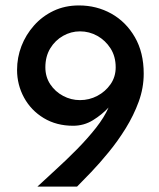

<svg xmlns="http://www.w3.org/2000/svg" viewBox="-20 -689 587 709"><path d="M271.5 -668.9Q336.9 -668.9 391.1 -638.7Q445.3 -608.4 478 -551.8Q510.7 -495.1 510.7 -417Q510.7 -364.3 492.2 -313.5Q473.6 -262.7 444.3 -215.3Q415 -168 381.3 -127Q347.7 -85.9 316.9 -53.7Q286.1 -21.5 264.6 0H118.2Q148.4 -28.3 187 -63.5Q225.6 -98.6 264.2 -137.7Q302.7 -176.8 334 -216.3Q365.2 -255.9 380.9 -292Q356.4 -265.6 323.2 -245.1Q290 -224.6 250 -224.6Q188.5 -224.6 141.6 -252.9Q94.7 -281.2 68.8 -328.6Q43 -376 43 -430.7Q43 -476.6 59.1 -518.6Q75.2 -560.5 105.5 -594.7Q135.7 -628.9 177.7 -648.9Q219.7 -668.9 271.5 -668.9ZM275.4 -573.2Q242.2 -573.2 212.9 -556.6Q183.6 -540 165.5 -510.3Q147.5 -480.5 147.5 -440.4Q147.5 -405.3 165.5 -377.9Q183.6 -350.6 212.9 -335Q242.2 -319.3 275.4 -319.3Q309.6 -319.3 339.4 -335Q369.1 -350.6 388.2 -377.9Q407.2 -405.3 407.2 -440.4Q407.2 -480.5 388.2 -510.3Q369.1 -540 339.4 -556.6Q309.6 -573.2 275.4 -573.2Z"/></svg>

Font: Sen Medium
Style: Regular
Weight: 500
Designer: Kosal Sen, Philatype
Foundry: Philatype
Version: Version 2.000;gftools[0.9.31]